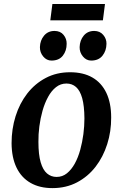

<svg xmlns="http://www.w3.org/2000/svg" viewBox="-20 -930 615 962"><path d="M331 -568Q397 -568 442.8 -541.8Q488.5 -515.5 512.8 -464.8Q537 -414 537 -341.5Q537.5 -271.5 517.2 -207.8Q497 -144 458.8 -94.5Q420.5 -45 365.8 -16.2Q311 12.5 243 12.5Q178.5 12.5 132.8 -13.8Q87 -40 62.8 -90.2Q38.5 -140.5 38 -212.5Q38 -283.5 58 -347.5Q78 -411.5 116.2 -461Q154.5 -510.5 208.8 -539.2Q263 -568 331 -568ZM313 -511.5Q283.5 -511.5 260.5 -493.2Q237.5 -475 220.8 -444.2Q204 -413.5 193.2 -375.5Q182.5 -337.5 177.2 -297Q172 -256.5 172.5 -219Q172.5 -155.5 183.8 -117Q195 -78.5 215.5 -61Q236 -43.5 263.5 -43.5Q293 -43.5 315.5 -61.8Q338 -80 354.8 -110.5Q371.5 -141 382 -179.2Q392.5 -217.5 397.8 -258Q403 -298.5 403 -336.5Q402.5 -400 391.8 -438.2Q381 -476.5 361 -494Q341 -511.5 313 -511.5ZM238 -626.5Q213.5 -626.5 196.5 -647Q179.5 -667.5 180 -694Q181 -728 200.8 -751.5Q220.5 -775 253 -775Q282.5 -775 298.5 -755.2Q314.5 -735.5 314 -710.5Q314 -675.5 294.8 -651Q275.5 -626.5 238 -626.5ZM437 -626.5Q412.5 -626.5 395.5 -647Q378.5 -667.5 379 -694Q380 -728 399.5 -751.5Q419 -775 452 -775Q480.5 -775 497.2 -755.2Q514 -735.5 513.5 -710.5Q513 -675.5 493.5 -651Q474 -626.5 437 -626.5ZM242.5 -910H506L495.5 -828H232Z"/></svg>

Font: Merriweather 20pt SemiBold
Style: Italic
Weight: 600
Italic angle: -7.8°
Version: Version 2.101